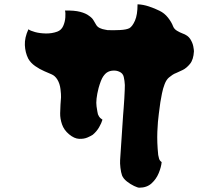

<svg xmlns="http://www.w3.org/2000/svg" viewBox="-20 -803 1040 892"><path d="M784 -681Q789 -668 802.5 -660Q816 -652 827 -648Q853 -639 864 -621.5Q875 -604 878 -587.5Q881 -571 881 -565Q879 -526 862.5 -506Q846 -486 828 -477.5Q810 -469 801 -465Q788 -460 781 -455Q774 -450 765 -443Q753 -433 745 -412.5Q737 -392 732.5 -369Q728 -346 725 -328Q723 -311 718 -275.5Q713 -240 711 -191Q709 -142 715 -83Q716 -76 719 -66Q722 -56 731 -50Q729 -27 717.5 1Q706 29 684 49Q662 69 627 69Q620 69 603 61Q586 53 569.5 40Q553 27 547 12Q542 -2 539.5 -23.5Q537 -45 538 -59L552 -269Q553 -280 554.5 -300.5Q556 -321 557.5 -344Q559 -367 559.5 -385Q560 -403 560 -408Q559 -428 555 -445.5Q551 -463 534 -470Q521 -476 505.5 -475Q490 -474 480 -468Q470 -463 459.5 -448Q449 -433 438 -394Q424 -339 428.5 -309Q433 -279 435 -272Q440 -260 445.5 -255Q451 -250 456 -247Q452 -232 440.5 -212Q429 -192 411 -177Q404 -172 387 -164.5Q370 -157 347.5 -158Q325 -159 301 -179Q277 -199 268 -225.5Q259 -252 259.5 -276.5Q260 -301 261 -316Q263 -338 263.5 -351Q264 -364 261 -389Q258 -414 247 -432.5Q236 -451 219 -458Q208 -463 186.5 -472Q165 -481 143.5 -496Q122 -511 111 -531Q97 -559 95.5 -593.5Q94 -628 112 -667Q121 -660 143 -654Q165 -648 193 -647.5Q221 -647 246 -656Q265 -663 273.5 -682Q282 -701 283.5 -722Q285 -743 282 -754Q326 -755 352.5 -748Q379 -741 393 -730Q408 -720 414.5 -708.5Q421 -697 426 -689Q432 -678 444 -672.5Q456 -667 467 -665.5Q478 -664 480 -663Q509 -662 538 -663.5Q567 -665 581 -672Q595 -680 607 -707Q619 -734 619 -783Q645 -782 672 -773Q699 -764 721 -753Q744 -742 760.5 -721Q777 -700 784 -681Z"/></svg>

Font: Potta One
Style: Regular
Weight: 400
Designer: 108,108go
Foundry: Font Zone 108
Version: Version 1.000